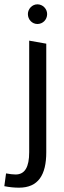

<svg xmlns="http://www.w3.org/2000/svg" viewBox="-78 -675 295 888"><path d="M10 193C99 193 136 134 136 29V-473L57 -487V29C57 98 37 132 -6 132C-19 132 -33 130 -50 127L-58 186C-34 191 -11 193 10 193ZM51 -610C51 -584 71 -564 95 -564C120 -564 140 -584 140 -610C140 -634 120 -655 95 -655C71 -655 51 -634 51 -610Z"/></svg>

Font: All Genders v4 Light
Style: Regular
Weight: 300
Designer: Rassam Alawdi
Foundry: Rassam Art
Version: Version 3.100;FEAKit 1.0